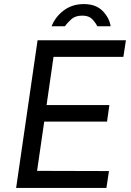

<svg xmlns="http://www.w3.org/2000/svg" viewBox="-20 -920 641 940"><path d="M59 0 164 -723H596.5L584 -641.5H242L208 -405.5H515.5L504 -324.5H196.5L161.5 -83.5L513.5 -82.5L501 0ZM390.7 -900Q333.2 -900 291.9 -868.8Q250.6 -837.5 232.7 -791.5H297.7Q308.5 -807 328.4 -825.2Q348.3 -843.5 382.8 -843.5Q414.8 -843.5 431.3 -826.5Q447.7 -809.5 456.2 -791.5H521.7Q515 -833.5 482.1 -866.8Q449.2 -900 390.7 -900Z"/></svg>

Font: Public Sans
Style: Italic
Weight: 400
Italic angle: -8°
Designer: The Public Sans project authors (U.S. Web Design System). Libre Franklin designed by Pablo Impallari and Rodrigo Fuenzal
Version: Version 1.008; ttfautohint (v1.8.1) -l 8 -r 50 -G 200 -x 14 